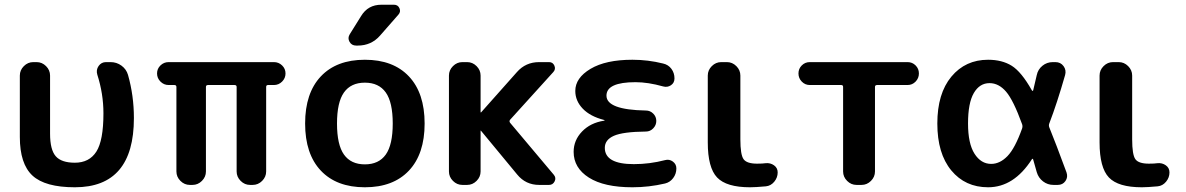

<svg xmlns="http://www.w3.org/2000/svg" viewBox="-20 -783 5021 813"><path d="M297 10Q171 10 117.5 -39.5Q64 -89 64 -203V-463Q64 -486 81 -503Q98 -520 121 -520H135Q158 -520 175 -503Q192 -486 192 -463V-217Q192 -149 216 -121.5Q240 -94 297 -94Q358 -94 388 -141Q418 -188 418 -303Q418 -386 392 -467Q386 -487 397.5 -503.5Q409 -520 429 -520H448Q474 -520 494.5 -505Q515 -490 522 -466Q547 -378 547 -283Q547 10 297 10Z M694 -423Q674 -423 659.5 -437.5Q645 -452 645 -472Q645 -492 659.5 -506Q674 -520 694 -520H1140Q1160 -520 1174.5 -506Q1189 -492 1189 -472Q1189 -452 1174.5 -437.5Q1160 -423 1140 -423H1115Q1107 -423 1107 -415V-57Q1107 -34 1090 -17Q1073 0 1050 0H1039Q1016 0 999 -17Q982 -34 982 -57V-415Q982 -423 973 -423H861Q852 -423 852 -415V-57Q852 -34 835 -17Q818 0 795 0H784Q761 0 744 -17Q727 -34 727 -57V-415Q727 -423 718 -423Z M1613.5 -391.5Q1584 -433 1525 -433Q1466 -433 1436.5 -391.5Q1407 -350 1407 -260Q1407 -170 1436.5 -128.5Q1466 -87 1525 -87Q1584 -87 1613.5 -128.5Q1643 -170 1643 -260Q1643 -350 1613.5 -391.5ZM1711.5 -60.5Q1645 10 1525 10Q1405 10 1338.5 -60.5Q1272 -131 1272 -260Q1272 -389 1338.5 -459.5Q1405 -530 1525 -530Q1645 -530 1711.5 -459.5Q1778 -389 1778 -260Q1778 -131 1711.5 -60.5ZM1595 -763H1648Q1665 -763 1671.5 -748Q1678 -733 1667 -721L1589 -632Q1552 -590 1495 -590H1488Q1469 -590 1460 -606Q1451 -622 1461 -638L1509 -715Q1538 -763 1595 -763Z M1938 0Q1915 0 1898 -17Q1881 -34 1881 -57V-463Q1881 -486 1898 -503Q1915 -520 1938 -520H1958Q1981 -520 1998 -503Q2015 -486 2015 -463V-308Q2015 -307 2016 -307H2017L2169 -478Q2206 -520 2263 -520H2305Q2321 -520 2327.5 -505Q2334 -490 2323 -478L2140 -276Q2135 -270 2140 -263L2325 -43Q2336 -30 2328.5 -15Q2321 0 2305 0H2263Q2206 0 2170 -44L2017 -229Q2017 -230 2016 -230Q2015 -230 2015 -229V-57Q2015 -34 1998 -17Q1981 0 1958 0Z M2658 10Q2538 10 2473.5 -31Q2409 -72 2409 -140Q2409 -189 2444.5 -226Q2480 -263 2538 -272Q2540 -272 2540 -273Q2540 -275 2538 -275Q2479 -290 2447.5 -323Q2416 -356 2416 -398Q2416 -453 2480.5 -491.5Q2545 -530 2658 -530Q2724 -530 2788 -514Q2810 -509 2823 -491.5Q2836 -474 2836 -451Q2836 -432 2821 -422Q2806 -412 2788 -417Q2724 -435 2671 -435Q2548 -435 2548 -378Q2548 -318 2715 -315Q2733 -315 2746 -302Q2759 -289 2759 -271Q2759 -253 2746 -239.5Q2733 -226 2715 -226Q2618 -225 2579.5 -208Q2541 -191 2541 -157Q2541 -88 2664 -88Q2731 -88 2796 -105Q2814 -110 2829 -99Q2844 -88 2844 -70Q2844 -47 2830.5 -29Q2817 -11 2796 -6Q2728 10 2658 10Z M3156 10Q3056 10 3016.5 -31.5Q2977 -73 2977 -180V-463Q2977 -486 2994 -503Q3011 -520 3034 -520H3058Q3081 -520 3098 -503Q3115 -486 3115 -463V-193Q3115 -128 3128.5 -109Q3142 -90 3186 -90Q3210 -90 3222 -92Q3242 -94 3257.5 -83Q3273 -72 3273 -53Q3273 -31 3258.5 -13.5Q3244 4 3223 6Q3179 10 3156 10Z M3409 -423Q3389 -423 3375 -437.5Q3361 -452 3361 -472Q3361 -492 3375 -506Q3389 -520 3409 -520H3823Q3843 -520 3857 -506Q3871 -492 3871 -472Q3871 -452 3857 -437.5Q3843 -423 3823 -423H3694Q3685 -423 3685 -415V-57Q3685 -34 3668 -17Q3651 0 3628 0H3607Q3584 0 3567 -17Q3550 -34 3550 -57V-415Q3550 -423 3542 -423Z M4170 -431Q4128 -431 4103.5 -389Q4079 -347 4079 -260Q4079 -175 4106.5 -132Q4134 -89 4177 -89Q4214 -89 4246 -122Q4278 -155 4308 -239Q4311 -248 4308 -257Q4271 -359 4240 -395Q4209 -431 4170 -431ZM4164 10Q4067 10 4008 -61.5Q3949 -133 3949 -260Q3949 -387 4008.5 -458.5Q4068 -530 4164 -530Q4223 -530 4264 -504.5Q4305 -479 4349 -401Q4353 -395 4355 -401Q4360 -421 4370 -465Q4375 -489 4394 -504.5Q4413 -520 4438 -520H4449Q4471 -520 4483.5 -503Q4496 -486 4490 -465Q4456 -346 4423 -260Q4420 -252 4423 -244Q4450 -178 4496 -53Q4503 -33 4491.5 -16.5Q4480 0 4459 0H4441Q4416 0 4396.5 -15Q4377 -30 4370 -54Q4360 -90 4355 -107Q4353 -114 4349 -108Q4273 10 4164 10Z M4815 10Q4715 10 4675.5 -31.5Q4636 -73 4636 -180V-463Q4636 -486 4653 -503Q4670 -520 4693 -520H4717Q4740 -520 4757 -503Q4774 -486 4774 -463V-193Q4774 -128 4787.5 -109Q4801 -90 4845 -90Q4869 -90 4881 -92Q4901 -94 4916.5 -83Q4932 -72 4932 -53Q4932 -31 4917.5 -13.5Q4903 4 4882 6Q4838 10 4815 10Z"/></svg>

Font: Rounded Mplus 1c Bold
Style: Bold
Weight: 700
Version: Version 1.059.20150529